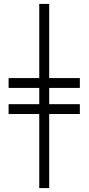

<svg xmlns="http://www.w3.org/2000/svg" viewBox="-20 -756 457 991"><path d="M24.4 -302.2V-353H392.1V-302.2ZM24.4 -167.5V-218.3H392.1V-167.5ZM233.9 214.8H182.6V-735.8H233.9Z"/></svg>

Font: Charis
Style: Regular
Weight: 400
Designer: Walt Agee, Miriam Martin, Annie Olsen, Victor Gaultney, Lorna Priest, Alan Ward, Bob Hallissy, Martin Hosken, Sharon Cor
Foundry: SIL Global
Version: Version 7.000